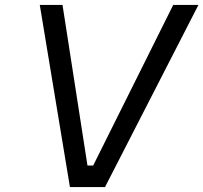

<svg xmlns="http://www.w3.org/2000/svg" viewBox="-20 -757 823 777"><path d="M263 0 141 -737H233L334 -87H357L681 -737H783L405 0Z"/></svg>

Font: Tomorrow
Style: Italic
Weight: 400
Italic angle: -10°
Designer: Tony de Marco, Monica Rizzolli
Foundry: Just in Type
Version: Version 2.002